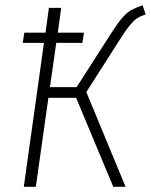

<svg xmlns="http://www.w3.org/2000/svg" viewBox="-20 -714 577 734"><path d="M437 -561 310 -362 460 0H413L271 -340H165L117 0H71L148 -550H67L73 -589H154L167 -684H214L201 -589H301L295 -550H195L171 -381H273L405 -587Q430 -626 447.5 -646Q465 -666 481 -675Q497 -684 525 -694L537 -659Q516 -652 504 -644Q492 -636 476.5 -617.5Q461 -599 437 -561Z"/></svg>

Font: Fira Sans Condensed ExtraLight
Style: Italic
Weight: 275
Width: 3
Italic angle: -8°
Designer: Carrois Corporate & Edenspiekermann AG
Foundry: Carrois Corporate GbR & Edenspiekermann AG
Version: Version 4.203